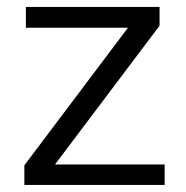

<svg xmlns="http://www.w3.org/2000/svg" viewBox="-20 -541 536 554"><path d="M153.3 -66.4H455.1V-7.3H50.3V-64L340.3 -449.2L349.1 -460.9H334.5H54.7V-521H440.4V-466.8L147.5 -78.1L138.7 -66.4Z"/></svg>

Font: Vazir Light FD
Style: Light-FD
Weight: 300
Designer: Saber Rastikerdar
Foundry: Saber Rastikerdar
Version: Version 30.1.0